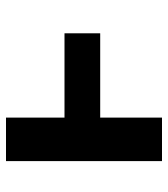

<svg xmlns="http://www.w3.org/2000/svg" viewBox="20 -580 560 640"><g transform="rotate(-90 300.0 -260.0)"><path d="M83 0V-520H228V-325H509V-206H228V0Z"/></g></svg>

Font: Iosevka Etoile Heavy
Style: Regular
Weight: 900
Designer: Belleve Invis
Foundry: Belleve Invis
Version: Version 22.1.2; ttfautohint (v1.8.4)